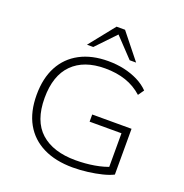

<svg xmlns="http://www.w3.org/2000/svg" viewBox="-162 -1083 1180 1234"><g transform="rotate(20 428.5 -465.5)"><path d="M469 8Q351 8 266.5 -34Q182 -76 137 -156Q92 -236 92 -352Q92 -466 135 -546.5Q178 -627 259 -670Q340 -713 451 -713Q510 -713 561.5 -701.5Q613 -690 657 -668Q701 -646 732 -614L704 -574Q654 -619 591 -640.5Q528 -662 449 -662Q305 -662 226 -583Q147 -504 147 -351Q147 -194 231.5 -118Q316 -42 470 -42Q537 -42 598.5 -52.5Q660 -63 709 -84L689 -46V-306H471V-355H740V-42Q711 -27 666.5 -16Q622 -5 570.5 1.5Q519 8 469 8ZM286 -765 425 -939H483L622 -765H578L454 -896L329 -765Z"/></g></svg>

Font: Nunito Sans 7pt SemiExpanded ExtraLight
Style: Regular
Weight: 250
Width: 6
Designer: Vernon Adams
Foundry: Vernon Adams
Version: Version 3.101;gftools[0.9.27]